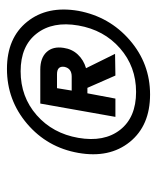

<svg xmlns="http://www.w3.org/2000/svg" viewBox="30 -776 449 549"><g transform="rotate(-90 254.5 -501.5)"><path d="M325.2 -667Q252 -667 199.7 -621.1Q147.5 -575.2 134.8 -502Q122.1 -428.2 157.7 -382.6Q193.4 -336.9 266.1 -336.9Q338.4 -336.9 390.9 -382.8Q443.4 -428.7 456.1 -502Q468.8 -575.2 433.1 -621.1Q397.5 -667 325.2 -667ZM258.8 -296.9Q169.9 -296.9 123 -355Q76.2 -413.1 91.8 -502Q107.4 -590.8 175 -648.4Q242.7 -706.1 332 -706.1Q420.4 -706.1 466.8 -648.4Q513.2 -590.8 498 -502Q481.4 -413.1 414.3 -355Q347.2 -296.9 258.8 -296.9ZM392.1 -543.9Q388.7 -520 373 -503.4Q357.4 -486.8 334 -480L375 -397L313 -396L277.8 -476.1H262.2L247.1 -396H194.8L232.9 -610.8H330.1Q363.3 -610.8 380.1 -592.8Q397 -574.7 392.1 -543.9ZM316.9 -563H276.9L270 -521H310.1Q333.5 -521 337.9 -542Q340.8 -563 316.9 -563Z"/></g></svg>

Font: Poppins
Style: Italic
Weight: 400
Italic angle: -10°
Designer: Ninad Kale (Devanagari), Jonny Pinhorn (Latin)
Foundry: Indian Type Foundry
Version: Version 3.200;PS 1.000;hotconv 16.6.54;makeotf.lib2.5.65590